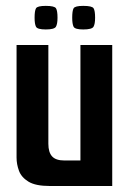

<svg xmlns="http://www.w3.org/2000/svg" viewBox="-20 -620 434 640"><path d="M146 0Q98.6 0 74.9 -14.5Q51.2 -29 43.2 -50.9Q35.2 -72.7 35.2 -94.7V-470H141.2V-140.7Q141.2 -112.2 153.7 -98.7Q166.2 -85.1 194 -85.1H248.1V-470H354.1V0ZM257.5 -521.8Q230 -521.8 225.3 -530.9Q220.7 -540 220.7 -560.9Q220.7 -584.1 225.3 -592.3Q230 -600.4 257.5 -600.4Q287.1 -600.4 292 -592.3Q297 -584.1 297 -560.9Q297 -540 291.7 -530.9Q286.4 -521.8 257.5 -521.8ZM132.5 -521.8Q104.6 -521.8 100 -530.9Q95.3 -540 95.3 -560.9Q95.3 -584.1 100 -592.3Q104.6 -600.4 132.5 -600.4Q161.7 -600.4 166.7 -592.3Q171.7 -584.1 171.7 -560.9Q171.7 -540 166.4 -530.9Q161 -521.8 132.5 -521.8Z"/></svg>

Font: Smooch Sans Thin
Style: Regular
Weight: 100
Designer: Robert E. Leuschke
Foundry: Robert E. Leuschke
Version: Version 1.010